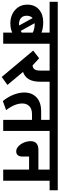

<svg xmlns="http://www.w3.org/2000/svg" viewBox="729 -1413 686 2214"><g transform="rotate(90 1072.0 -306.0)"><path d="M242.7 -182.1Q248.5 -182.1 259.3 -183.1L173.3 -339.4Q146.5 -314.9 146.5 -271.2Q146.5 -227.5 172.9 -204.8Q199.2 -182.1 242.7 -182.1ZM240.2 -362.8 239.7 -362.3H232.4L321.3 -201.7Q331.5 -206.5 340.8 -214.8V-340.8Q298.3 -362.8 240.2 -362.8ZM340.8 0V-104Q294.4 -82.5 234.4 -82.5Q141.6 -82.5 80.1 -137.2Q18.6 -191.9 18.6 -277.8Q18.6 -363.8 74.7 -412.6Q130.9 -461.4 220.2 -461.4Q290.5 -461.4 340.8 -441.4V-535.2H-14.6V-628.9H579.1V-535.2H469.2V0Z M778.8 -424.3V-535.2H549.8V-628.9H1010.7V-535.2H907.2V-422.4Q907.2 -266.1 794.4 -228.5L944.3 -48.8L852.5 17.1L548.3 -345.7L636.7 -414.6L719.7 -338.4Q750.5 -341.8 764.6 -361.8Q778.8 -381.8 778.8 -424.3Z M1129.9 4.4H1130.4ZM1249.5 -437.5H1347.2V-535.2H981.4V-628.9H1585.4V-535.2H1475.1V0H1347.2V-332H1281.7Q1221.2 -332 1189.7 -301.3Q1158.2 -270.5 1158.2 -220.2Q1158.2 -133.8 1234.9 -33.7L1130.4 4.4Q1082.5 -54.2 1057.1 -118.9Q1031.7 -183.6 1031.7 -244.1Q1032.2 -331.1 1088.1 -384.3Q1144 -437.5 1249.5 -437.5Z M1920.9 0V-298.3H1770V-219.2Q1770 -186.5 1754.6 -168.2Q1739.3 -149.9 1709.7 -149.9Q1680.2 -149.9 1652.8 -174.8Q1625.5 -199.7 1609.1 -238Q1592.8 -276.4 1592.8 -315.9Q1592.8 -405.8 1694.8 -405.8H1920.9V-535.2H1556.2V-628.9H2159.2V-535.2H2048.8V0Z"/></g></svg>

Font: Yantramanav
Style: Bold
Weight: 700
Version: Version 1.001;PS 1.0;hotconv 1.0.72;makeotf.lib2.5.5900; ttf